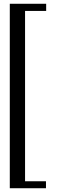

<svg xmlns="http://www.w3.org/2000/svg" viewBox="-20 -770 303 1019"><path d="M32 -750H225V-712H113V192H224V229H32Z"/></svg>

Font: Didactic
Style: Regular
Weight: 400
Designer: Tyler Finck
Foundry: Etcetera Type Co
Version: Version 3.007;FEAKit 1.0